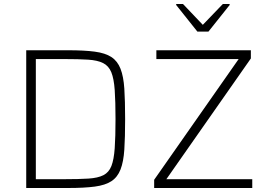

<svg xmlns="http://www.w3.org/2000/svg" viewBox="-20 -939 1334 959"><path d="M111 0V-688H320Q401 -688 453.5 -681Q506 -674 536.5 -654Q567 -634 582 -595.5Q597 -557 601 -496Q605 -435 605 -344Q605 -253 601 -192Q597 -131 582 -92.5Q567 -54 536.5 -34Q506 -14 453.5 -7Q401 0 320 0ZM159 -44H301Q374 -44 421.5 -47Q469 -50 496.5 -64Q524 -78 536.5 -110Q549 -142 553 -199Q557 -256 557 -344Q557 -432 553 -489Q549 -546 536 -578Q523 -610 495 -624Q467 -638 420 -641Q373 -644 301 -644H159ZM750 0V-41L1172 -644H761V-688H1233V-647L811 -44H1240V0ZM966 -781 860 -914V-919H894L993 -815L1093 -919H1127V-914L1021 -781Z"/></svg>

Font: Saira Thin ExtraLight
Style: Regular
Weight: 250
Version: Version 1.101